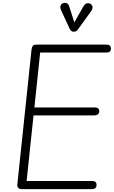

<svg xmlns="http://www.w3.org/2000/svg" viewBox="-20 -1314 791 1334"><path d="M132 0Q114 0 106.5 -8.8Q99 -17.5 100.5 -33L199 -969Q201 -986.5 207.5 -995.2Q214 -1004 237 -1004H716.5Q737 -1004 744 -996.2Q751 -988.5 751 -976.5Q751 -964 744 -956.5Q737 -949 716.5 -949H259L219 -567.5H635Q655.5 -567.5 662.8 -560Q670 -552.5 670 -541Q670 -529.5 661 -520.8Q652 -512 632 -512H213L165 -56.5H617Q637.5 -56.5 644.2 -49.2Q651 -42 651 -30Q651 -17 644 -8.5Q637 0 617 0ZM488.5 -1093.5Q484 -1093.5 476.8 -1098.2Q469.5 -1103 465.5 -1111L406 -1239.5Q395.5 -1262.5 401.2 -1275.5Q407 -1288.5 418.5 -1292Q433.5 -1297 445 -1291Q456.5 -1285 460.5 -1270.5L496.5 -1158.5L559.5 -1269.5Q572.5 -1291 587.5 -1291.8Q602.5 -1292.5 612 -1285Q623.5 -1274.5 623 -1261.8Q622.5 -1249 614 -1237L521 -1109Q512.5 -1096.5 504.2 -1095Q496 -1093.5 488.5 -1093.5Z"/></svg>

Font: Edu SA Hand
Style: Regular
Weight: 400
Designer: Tina and Corey Anderson, Eben Sorkin, Mirko Velimirovic
Foundry: Google for Education
Version: Version 2.000